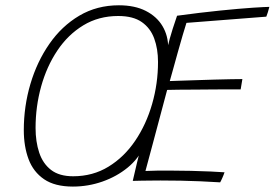

<svg xmlns="http://www.w3.org/2000/svg" viewBox="-20 -680 1038 726"><path d="M255.5 25.5Q187.5 25.5 146.8 -2.2Q106 -30 88 -78.2Q70 -126.5 70 -188Q70 -278 95 -362.5Q120 -447 166.8 -514.2Q213.5 -581.5 280 -620.8Q346.5 -660 429.5 -660Q489.5 -660 531.2 -638.8Q573 -617.5 594.5 -581.2Q616 -545 616 -499.5L611 -490Q621.5 -536 633 -571Q644.5 -606 649.5 -620.5Q737.5 -632.5 811.5 -640Q885.5 -647.5 935.2 -650.8Q985 -654 998.5 -654Q995 -641.5 993 -634.2Q991 -627 987 -617L685 -593.5Q679.5 -577 670.8 -547Q662 -517 652.5 -483Q643 -449 634.8 -419.2Q626.5 -389.5 622 -373.5Q633 -374 659.8 -374.8Q686.5 -375.5 721 -376.8Q755.5 -378 790.8 -379Q826 -380 854.2 -380.5Q882.5 -381 896.5 -381L890 -342Q882.5 -342 856.2 -342Q830 -342 794 -341.8Q758 -341.5 721.2 -341.2Q684.5 -341 654.8 -340.8Q625 -340.5 612 -340Q598.5 -289 584.8 -238Q571 -187 557.5 -135.8Q544 -84.5 530 -33.5Q545 -34.5 572.8 -34.8Q600.5 -35 620.5 -35Q660.5 -35 701.5 -34Q742.5 -33 776.5 -31.5Q810.5 -30 829 -28.5Q827.5 -23.5 825.2 -18Q823 -12.5 820.8 -7.5Q818.5 -2.5 816.5 1.8Q814.5 6 812.5 9.5Q774 7 737.2 5.5Q700.5 4 663.5 3.2Q626.5 2.5 586.5 2.5Q571 2.5 552.8 2.8Q534.5 3 516.2 3.2Q498 3.5 482 4Q489.5 -28.5 497.2 -61.2Q505 -94 514 -126.5L523 -125.5Q504.5 -80.5 463 -46.5Q421.5 -12.5 367.5 6.5Q313.5 25.5 255.5 25.5ZM256.5 -13.5Q331 -13.5 390.2 -49.8Q449.5 -86 491.2 -147.8Q533 -209.5 555.2 -286.8Q577.5 -364 577.5 -446Q577.5 -495 563.2 -534.2Q549 -573.5 516.2 -596.5Q483.5 -619.5 427 -619.5Q353 -619.5 295 -584.2Q237 -549 196.8 -488.8Q156.5 -428.5 135.5 -352.8Q114.5 -277 114.5 -196Q114.5 -144.5 128.2 -103Q142 -61.5 173 -37.5Q204 -13.5 256.5 -13.5Z"/></svg>

Font: Grandstander Thin Thin
Style: Italic
Weight: 250
Italic angle: -15°
Version: Version 1.200